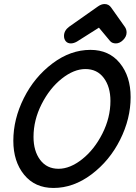

<svg xmlns="http://www.w3.org/2000/svg" viewBox="-20 -923 674 951"><path d="M331 -708Q315 -708 306 -718.5Q297 -729 297 -745Q297 -772 323 -791L465 -891Q482 -903 498 -903Q519 -903 531 -885L599 -789Q607 -777 607 -762Q607 -742 590 -725Q573 -708 554 -708Q535 -708 525 -720L470 -786L361 -717Q345 -708 331 -708ZM245 8Q153 8 99.5 -57.5Q46 -123 46 -226Q46 -333 98 -437Q150 -541 239.5 -608.5Q329 -676 428 -676Q520 -676 573.5 -610.5Q627 -545 627 -442Q627 -335 575 -231Q523 -127 433.5 -59.5Q344 8 245 8ZM270 -87Q327 -87 387 -134.5Q447 -182 487 -261Q527 -340 527 -423Q527 -493 494 -537Q461 -581 403 -581Q346 -581 286 -533.5Q226 -486 186 -407Q146 -328 146 -245Q146 -175 179 -131Q212 -87 270 -87Z"/></svg>

Font: Comic Neue
Style: Bold Italic
Weight: 700
Italic angle: -12°
Designer: Craig Rozynski
Foundry: Craig Rozynski
Version: Version 2.003